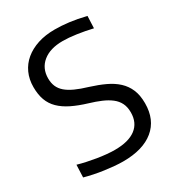

<svg xmlns="http://www.w3.org/2000/svg" viewBox="-182 -866 909 990"><g transform="rotate(-30 272.0 -371.0)"><path d="M261 12Q237 12 209 9.5Q181 7 152 3Q123 -1 94 -7Q65 -13 40 -20L43 -94Q67 -87 95 -81Q123 -75 150.5 -70.5Q178 -66 204.5 -63.5Q231 -61 254 -61Q335 -61 378 -93.5Q421 -126 421 -188Q421 -220 409.5 -243Q398 -266 376 -283Q354 -300 323.5 -313Q293 -326 256 -337Q203 -353 164.5 -372Q126 -391 100.5 -416Q75 -441 63 -474Q51 -507 51 -551Q51 -597 68 -634.5Q85 -672 117 -698.5Q149 -725 193.5 -739.5Q238 -754 294 -754Q334 -754 378.5 -748.5Q423 -743 476 -730L473 -658Q426 -669 380.5 -675.5Q335 -682 300 -682Q225 -682 182 -647Q139 -612 139 -552Q139 -525 148 -504Q157 -483 176 -466.5Q195 -450 225.5 -436Q256 -422 300 -409Q348 -394 386.5 -376Q425 -358 452 -333Q479 -308 493.5 -274Q508 -240 508 -192Q508 -94 443.5 -41Q379 12 261 12Z"/></g></svg>

Font: Encode Sans Narrow
Style: Regular
Weight: 400
Designer: Pablo Impallari, Andres Torresi
Foundry: Pablo Impallari, Andres Torresi
Version: Version 1.000; ttfautohint (v1.00) -l 8 -r 50 -G 200 -x 14 -